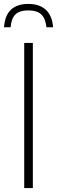

<svg xmlns="http://www.w3.org/2000/svg" viewBox="-44 -959 290 979"><path d="M79.5 0V-740H123.5V0ZM-23.5 -820Q-15.5 -939 100.5 -939Q157 -939 189.8 -909Q222.5 -879 226.5 -820H193Q187.5 -866 166 -886Q144.5 -906 100.5 -906Q56.5 -906 35.2 -886Q14 -866 10 -820Z"/></svg>

Font: Encode Sans Condensed Condensed ExtraLight
Style: Regular
Weight: 200
Width: 3
Designer: Multiple Designers
Foundry: Impallari Type
Version: Version 3.000; ttfautohint (v1.8.3) -l 8 -r 50 -G 200 -x 14 